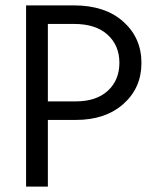

<svg xmlns="http://www.w3.org/2000/svg" viewBox="-20 -694 585 714"><path d="M255 -605H158V-317H262Q338 -317 381 -356.5Q424 -396 424 -460.5Q424 -525 380 -565Q336 -605 255 -605ZM262 -248H158V0H77V-674H254Q371 -674 438.5 -613.5Q506 -553 506 -460Q506 -367 439 -307.5Q372 -248 262 -248Z"/></svg>

Font: Hind Colombo
Style: Regular
Weight: 400
Designer: Jyotish Sonowal, Aditi Pimprikar
Foundry: Indian Type Foundry
Version: Version 1.000;PS 1.0;hotconv 1.0.86;makeotf.lib2.5.63406; tt